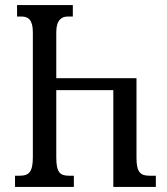

<svg xmlns="http://www.w3.org/2000/svg" viewBox="-20 -734 656 754"><path d="M567 -44C532 -44 516 -57 516 -114V-427H201V-608C201 -657 224 -669 245 -669H266V-714H47V-669H65C90 -669 109 -657 109 -608V-116C109 -58 93 -44 58 -44H39V0H270V-44H250C215 -44 201 -58 201 -116V-380H425V0H592V-44Z"/></svg>

Font: Noto Serif Georgian ExtraCondensed
Style: Regular
Weight: 400
Width: 2
Designer: Monotype Design Team, Akaki Razmadze
Foundry: Google LLC
Version: Version 2.003